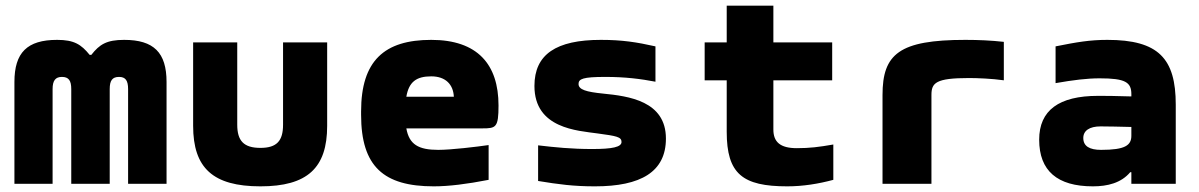

<svg xmlns="http://www.w3.org/2000/svg" viewBox="-20 -650 4240 679"><path d="M31 -360V0H166V-335C166 -365 176 -378 199 -378C223 -378 232 -365 232 -335V0H368V-335C368 -365 377 -378 401 -378C424 -378 433 -365 433 -335V0H569V-360C569 -464 524 -509 419 -509C357 -509 332 -493 303 -456H297C267 -493 242 -509 182 -509C76 -509 31 -464 31 -360Z M663 -205C663 -56 733 9 901 9C1067 9 1137 -56 1137 -205V-500H981V-209C981 -152 959 -127 901 -127C842 -127 819 -152 819 -209V-500H663Z M1743 -277C1743 -422 1669 -509 1505 -509C1339 -509 1257 -435 1257 -256V-244C1257 -61 1337 9 1514 9C1567 9 1631 1 1708 -14V-137C1667 -131 1576 -120 1530 -120C1460 -120 1427 -139 1417 -196H1686C1734 -196 1743 -199 1743 -277ZM1417 -308C1426 -360 1452 -380 1505 -380C1556 -380 1583 -351 1585 -308Z M2094 -178C2160 -169 2178 -166 2178 -148C2178 -130 2146 -123 2074 -123C2001 -123 1943 -129 1883 -136V-10C1956 2 2008 9 2084 9C2246 9 2335 -42 2335 -160C2335 -293 2203 -310 2113 -319C2053 -325 2026 -333 2026 -353C2026 -371 2041 -378 2121 -378C2191 -378 2246 -371 2298 -361V-486C2231 -501 2180 -509 2105 -509C1947 -509 1870 -458 1870 -346C1870 -195 2023 -188 2094 -178Z M2798 -126C2739 -126 2715 -148 2715 -192V-366H2923V-500H2715V-630H2550V-500H2472V-366H2550V-184C2550 -35 2606 9 2764 9C2820 9 2875 0 2927 -14V-139C2876 -130 2843 -126 2798 -126Z M3407 -374C3436 -374 3488 -372 3530 -366V-502C3485 -507 3440 -509 3394 -509C3160 -509 3101 -459 3101 -314V0H3274V-314C3274 -357 3289 -374 3407 -374Z M3896 -509C3834 -509 3788 -501 3713 -486V-356C3776 -367 3824 -373 3869 -373C3960 -373 3981 -359 3981 -317V-309C3926 -311 3884 -311 3863 -311C3725 -311 3655 -260 3655 -156C3655 -46 3719 9 3845 9C3897 9 3945 -3 3977 -41H3981V0H4138V-280C4138 -443 4077 -509 3896 -509ZM3811 -162C3811 -188 3833 -203 3872 -203C3898 -203 3941 -202 3981 -201V-170C3981 -136 3959 -120 3874 -120C3833 -120 3811 -133 3811 -162Z"/></svg>

Font: LT Wave Mono Black
Style: Regular
Weight: 900
Designer: Daniel Lyons
Version: Version 2.5 (Glyphs App)